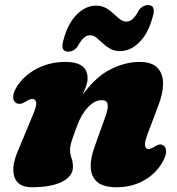

<svg xmlns="http://www.w3.org/2000/svg" viewBox="-20 -732 706 766"><path d="M44 -321.5Q33 -328 32.5 -344.2Q32 -360.5 45 -382.5Q72 -428.5 124.8 -456.8Q177.5 -485 240.5 -485Q329.5 -485 329.5 -420Q329.5 -405.5 323.5 -388.5Q317.5 -371.5 309 -353Q362 -426 421 -455.5Q480 -485 536.5 -485Q585 -485 607.8 -461.8Q630.5 -438.5 630.5 -399Q630.5 -359.5 611.5 -310.5L568 -195Q556.5 -164.5 558.8 -151Q561 -137.5 573 -137.5Q582.5 -137.5 598 -147.5Q618 -161.5 632.5 -151.5Q642.5 -144.5 642.8 -128.8Q643 -113 631 -90Q606 -42.5 557.2 -13.8Q508.5 15 444.5 15Q392.5 15 368 -6Q343.5 -27 342 -63.8Q340.5 -100.5 357.5 -147L401 -268.5Q412 -298.5 409.5 -315.5Q407 -332.5 385.5 -332.5Q358.5 -332.5 331.8 -305Q305 -277.5 287.5 -230Q274 -194 266.8 -172Q259.5 -150 259.5 -134.5Q259.5 -117 265.2 -101.5Q271 -86 271 -66Q271 -29 227.8 -7Q184.5 15 107.5 15Q51.5 15 37.8 -25Q24 -65 50.5 -127.5L112 -275.5Q127 -310.5 124.2 -324Q121.5 -337.5 108.5 -337.5Q99.5 -337.5 82 -326.5Q69 -318.5 60 -317.8Q51 -317 44 -321.5ZM459.5 -528Q436.5 -528 419.8 -537.5Q403 -547 389.8 -559.5Q376.5 -572 364.5 -581.8Q352.5 -591.5 339 -591.5Q313.5 -591.5 290 -547.5Q275 -526 252 -526Q220 -526 232.5 -570Q250.5 -638.5 286.2 -674Q322 -709.5 363 -709.5Q386 -709.5 403 -699.8Q420 -690 433 -677.5Q446 -665 458.2 -655.5Q470.5 -646 483.5 -646Q499 -646 510.2 -656.8Q521.5 -667.5 533 -690Q547.5 -711.5 571 -711.5Q602.5 -711.5 590 -667.5Q572 -599 536 -563.5Q500 -528 459.5 -528Z"/></svg>

Font: Fraunces 9pt S050 Black
Style: Italic
Weight: 900
Italic angle: -16°
Version: Version 1.000; ttfautohint (v1.8.3)